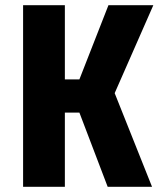

<svg xmlns="http://www.w3.org/2000/svg" viewBox="-20 -720 632 740"><path d="M69 0H230V-286H286L395 0H566L422 -361L571 -700H398L286 -414H230V-700H69Z"/></svg>

Font: Finlandica
Style: Bold
Weight: 700
Designer: Niklas Ekholm, Juho Hiilivirta, Jaakko Suomalainen
Foundry: Helsinki Type Studio
Version: Version 2.000;Glyphs 3.2 (3202)